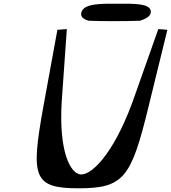

<svg xmlns="http://www.w3.org/2000/svg" viewBox="-20 -1026 924 1037"><path d="M290 -865 214 -449C145 -68 160 -9 405 -9C650 -9 689 -68 782 -449L884 -865L835 -869L695 -473C587 -181 468 -77 414 -84C359 -91 298 -207 313 -473L341 -869ZM736 -914C753 -920 801 -934 794 -969C784 -1008 705 -1006 617 -1006C534 -1006 430 -1010 419 -957C413 -929 441 -920 458 -914C538 -911 654 -911 736 -914Z"/></svg>

Font: Venom Sans
Style: BdObl
Weight: 700
Version: Version 1.001